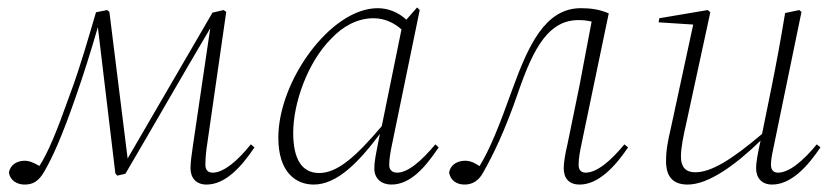

<svg xmlns="http://www.w3.org/2000/svg" viewBox="-20 -484 2255 516"><path d="M46 12C69 12 84 3 99 -23C120 -59 146 -115 184 -225C204 -282 223 -342 243 -411L290 -18L295 -12L317 -17C394 -148 468 -278 545 -408L499 -96C495 -70 492 -47 492 -32C492 -6 507 12 535 12C586 12 629 -36 664 -88L654 -96C619 -52 581 -20 552 -20C539 -20 532 -27 532 -41C532 -59 534 -79 537 -98L588 -452L581 -457L551 -450C475 -320 399 -188 323 -58L274 -452L268 -457L238 -451C218 -384 197 -308 169 -233C131 -126 109 -74 86 -38C70 -47 59 -52 46 -52C27 -52 8 -42 4 -21C7 2 27 12 46 12Z M768 -127C768 -206 806 -316 870 -380C901 -413 940 -435 984 -435C1014 -435 1040 -422 1059 -405L1006 -145C939 -66 888 -19 838 -19C792 -19 768 -55 768 -127ZM1032 12C1084 12 1124 -36 1159 -88L1150 -96C1113 -52 1077 -20 1047 -20C1035 -20 1026 -27 1026 -40C1026 -58 1030 -79 1034 -98L1108 -457L1101 -464L1072 -431C1051 -451 1023 -462 995 -462C869 -462 728 -267 728 -114C728 -20 776 12 823 12C886 12 944 -48 1001 -124C989 -64 986 -50 986 -31C986 -4 1005 12 1032 12Z M1228 12C1250 12 1267 2 1280 -23C1305 -68 1335 -127 1373 -237C1415 -359 1456 -430 1535 -430C1546 -430 1558 -429 1570 -426C1559 -370 1549 -314 1538 -257L1505 -96C1499 -71 1495 -47 1495 -32C1495 -6 1508 12 1538 12C1588 12 1633 -36 1668 -88L1658 -96C1622 -52 1584 -20 1554 -20C1542 -20 1535 -27 1535 -41C1535 -59 1539 -79 1543 -98L1616 -448C1591 -459 1567 -462 1541 -462C1445 -462 1400 -362 1357 -244C1320 -141 1296 -82 1269 -38H1268C1258 -45 1245 -52 1230 -52C1210 -52 1191 -42 1187 -21C1190 2 1209 12 1228 12Z M1828 12C1884 12 1956 -40 2024 -106C2016 -70 2012 -47 2012 -32C2012 -6 2027 12 2055 12C2106 12 2150 -36 2185 -88L2175 -96C2139 -52 2101 -20 2071 -20C2059 -20 2052 -27 2052 -41C2052 -59 2057 -79 2061 -98L2134 -452L2128 -457L2090 -449C2078 -376 2067 -317 2054 -252L2028 -124C1944 -53 1891 -21 1848 -21C1823 -21 1810 -35 1810 -63C1810 -87 1817 -121 1824 -151L1889 -451L1882 -457L1752 -435L1750 -424L1843 -418L1783 -140C1775 -106 1770 -81 1770 -51C1770 -11 1787 12 1828 12Z"/></svg>

Font: Source Serif 4 Display Light
Style: Italic
Weight: 300
Italic angle: -12°
Designer: Frank Grießhammer
Foundry: Adobe Systems Incorporated
Version: Version 4.004;hotconv 1.0.117;makeotfexe 2.5.65602